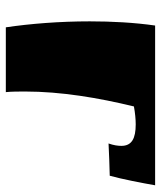

<svg xmlns="http://www.w3.org/2000/svg" viewBox="32 -572 540 643"><g transform="rotate(90 301.5 -250.0)"><path d="M600 -500C422 -500 243 -500 65 -500C55 -430 51 -355 51 -281C51 -180 59 -81 71 0C140 0 219 0 288 0C286 -21 286 -43 286 -65C286 -184 307 -310 336 -429C358 -433 379 -435 396 -435C443 -435 468 -422 468 -387C468 -375 466 -361 460 -344C501 -346 526 -347 568 -348C579 -387 593 -459 600 -500Z"/></g></svg>

Font: Ruslan Display
Style: Regular
Weight: 400
Designer: Denis Masharov, Vladimir Rabdu
Foundry: Denis Masharov, Vladimir Rabdu
Version: Version 1.001